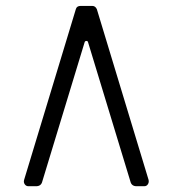

<svg xmlns="http://www.w3.org/2000/svg" viewBox="-20 -645 598 665"><path d="M431.6 -16.6 285.2 -498Q284.2 -503.4 279.1 -503.2Q273.9 -502.9 272.9 -498L126.5 -16.6Q122.6 0 105 0H78.6Q70.3 0 65.7 -6.8Q61 -13.7 63.5 -22L242.7 -613.3Q245.6 -624.5 259.3 -624.5H299.8Q310.1 -624.5 315.4 -613.3L494.6 -22Q496.6 -13.7 492.2 -6.8Q487.8 0 479.5 0H453.1Q435.5 0 431.6 -16.6Z"/></svg>

Font: GOSTRUS
Style: type_B
Weight: 400
Designer: Юрий и Татьяна Кривогуз
Version: Version 02.00